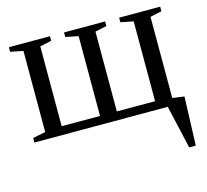

<svg xmlns="http://www.w3.org/2000/svg" viewBox="-98 -572 965 893"><g transform="rotate(-15 385.0 -125.5)"><path d="M17.1 0V-22L78.1 -34.2V-424.8L17.1 -437V-459H214.8V-437L159.2 -424.8V-40.5H343.8V-424.8L282.7 -437V-459H480.5V-437L424.8 -424.8V-40.5H608.9V-424.8L547.9 -437V-459H745.6V-437L689.9 -424.8V-34.2L746.6 -26.4L738.3 208H706.5L659.2 0Z"/></g></svg>

Font: Tinos
Style: Regular
Weight: 400
Designer: Steve Matteson
Foundry: Monotype Imaging Inc.
Version: Version 1.23